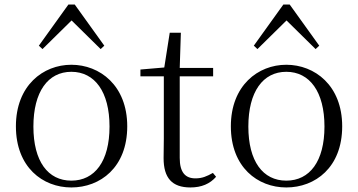

<svg xmlns="http://www.w3.org/2000/svg" viewBox="-20 -811 1576 845"><path d="M294 14C421 14 540 -74 540 -255C540 -435 419 -526 294 -526C170 -526 50 -435 50 -255C50 -75 168 14 294 14ZM294 -16C191 -16 127 -101 127 -254C127 -407 191 -495 294 -495C397 -495 462 -407 462 -254C462 -101 397 -16 294 -16ZM423 -595 439 -610 309 -791H281L151 -610L167 -595L295 -721Z M818 14C867 14 904 -2 931 -33L917 -50C890 -35 870 -26 840 -26C795 -26 771 -53 771 -116V-475H918V-512H771L776 -667H727L703 -514L598 -505V-475H701V-201C701 -165 700 -146 700 -115C700 -28 737 14 818 14Z M1240 14C1367 14 1486 -74 1486 -255C1486 -435 1365 -526 1240 -526C1116 -526 996 -435 996 -255C996 -75 1114 14 1240 14ZM1240 -16C1137 -16 1073 -101 1073 -254C1073 -407 1137 -495 1240 -495C1343 -495 1408 -407 1408 -254C1408 -101 1343 -16 1240 -16ZM1369 -595 1385 -610 1255 -791H1227L1097 -610L1113 -595L1241 -721Z"/></svg>

Font: Noto Serif KR Light
Style: Regular
Weight: 300
Designer: Ryoko NISHIZUKA 西塚涼子 (kana & ideographs); Frank Grießhammer (Latin, Greek & Cyrillic); Wenlong ZHANG 张文龙 (bopomofo); San
Foundry: Adobe
Version: Version 2.001;hotconv 1.1.0;makeotfexe 2.6.0